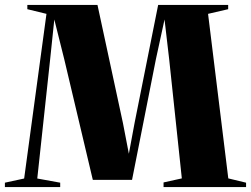

<svg xmlns="http://www.w3.org/2000/svg" viewBox="-37 -763 1024 783"><path d="M61.5 -35 152.5 -706.5 74.5 -725.5V-743H360.5L464.5 -260.5L488.5 -136L512 -262.5L608 -743H893.5V-725.5L811.5 -706.5L894 -35.5L966.5 -18V0H630V-19L704.5 -35.5L653 -520.5L634 -683.5L599 -522.5L501.5 -29.5H341.5L225 -521.5L184.5 -683.5L167.5 -521L115 -35L208.5 -18V0H-17V-18Z"/></svg>

Font: Merriweather 144pt ExtraBold
Style: Regular
Weight: 800
Version: Version 2.100